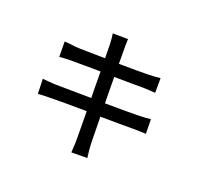

<svg xmlns="http://www.w3.org/2000/svg" viewBox="-173 -1019 1346 1292"><g transform="rotate(30 500.0 -373.5)"><path d="M635 31C625 1 616 -33 609 -62C603 -89 590 -164 572 -254C665 -269 749 -283 801 -293C839 -299 872 -305 895 -307L875 -409C852 -402 821 -395 783 -387C735 -378 651 -363 554 -347C553 -350 553 -354 552 -357L550 -367L548 -377C548 -378 548 -380 547 -382L544 -397C536 -443 527 -490 519 -532C609 -546 689 -561 733 -568C761 -572 793 -575 811 -577L793 -681C773 -675 744 -667 713 -661C674 -653 593 -639 502 -624C492 -676 485 -717 483 -729C478 -751 475 -780 472 -799L364 -781C372 -759 377 -739 383 -712C386 -698 393 -660 403 -610C312 -596 232 -582 195 -578C164 -577 139 -575 111 -572L131 -464C163 -472 185 -478 215 -483C250 -489 329 -503 421 -518C429 -475 437 -428 446 -382L448 -372L450 -362L452 -352C453 -345 455 -339 456 -332C348 -315 250 -297 201 -290C173 -286 134 -283 109 -281L131 -176C153 -182 181 -189 222 -196C269 -205 365 -222 474 -240C491 -147 506 -70 510 -45C516 -15 518 16 523 52L635 31Z"/></g></svg>

Font: Glow Sans SC Normal Medium
Style: Regular
Weight: 600
Designer: Ryoko NISHIZUKA (kana, bopomofo & ideographs); Paul D. Hunt (Latin, Greek & Cyrillic); Sandoll Communications, Soo-young
Version: Version 0.93